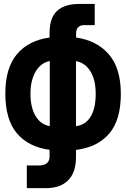

<svg xmlns="http://www.w3.org/2000/svg" viewBox="-20 -745 640 974"><path d="M116 94.5H177Q203 94.5 217.2 83.2Q231.5 72 231.5 48.5V15Q124 0.5 65.5 -69Q7 -138.5 7 -270.5Q7 -401 66.5 -470.8Q126 -540.5 231.5 -554.5V-578.5Q231.5 -654 269.2 -689.5Q307 -725 382.5 -725H460.5V-617.5H404.5Q389 -617.5 377.5 -607.5Q366 -597.5 366 -574.5V-554.5Q472 -539.5 532.5 -469Q593 -398.5 593 -269Q593 -136 533.8 -67Q474.5 2 365.5 15.5V52.5Q365.5 130 325.5 169.8Q285.5 209.5 213 209.5H116ZM134.5 -270.5Q134.5 -198.5 161.2 -155.2Q188 -112 232.5 -105.5V-435.5Q204.5 -430.5 182.2 -409.5Q160 -388.5 147.2 -352.8Q134.5 -317 134.5 -270.5ZM465.5 -269Q465.5 -339.5 438.8 -383Q412 -426.5 365.5 -435V-105Q414 -111 439.8 -153.2Q465.5 -195.5 465.5 -269Z"/></svg>

Font: JuliaMono ExtraBold
Style: Regular
Weight: 800
Monospace: yes
Designer: cormullion
Foundry: corm
Version: Version 0.055; ttfautohint (v1.8.4)